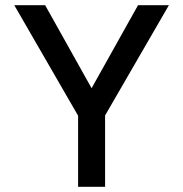

<svg xmlns="http://www.w3.org/2000/svg" viewBox="-20 -720 706 740"><path d="M281 0V-274L35 -700H154L333 -380L512 -700H631L385 -275V0Z"/></svg>

Font: Overpass Light
Style: Bold
Weight: 600
Designer: Delve Withrington, Thomas Jockin
Foundry: Delve Fonts
Version: Version 3.000;DELV;Overpass